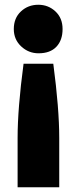

<svg xmlns="http://www.w3.org/2000/svg" viewBox="-20 -584 322 807"><path d="M229 -4V203H54V-4Q54 -128 79 -316H98H184H204Q229 -127 229 -4ZM243 -462Q243 -415 217 -387.5Q191 -360 142 -360Q100 -360 69 -389Q38 -418 38 -462Q38 -508 68 -536Q98 -564 141 -564Q183 -564 213 -536Q243 -508 243 -462Z"/></svg>

Font: Repo
Style: ExtraBold
Weight: 800
Designer: Stefan Peev
Foundry: Context Ltd
Version: Version 001.000